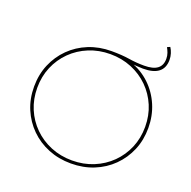

<svg xmlns="http://www.w3.org/2000/svg" viewBox="-145 -988 1127 1134"><g transform="rotate(20 418.0 -421.0)"><path d="M418 3Q341 3 275.5 -23.5Q210 -50 161.5 -98Q113 -146 86 -210Q59 -274 59 -350Q59 -426 86 -490Q113 -554 161.5 -602Q210 -650 275.5 -676.5Q341 -703 418 -703Q483 -703 530.5 -695.5Q578 -688 627 -688Q683 -688 710 -708.5Q737 -729 737 -770Q737 -790 731 -806.5Q725 -823 717 -837L735 -845Q745 -830 751 -810.5Q757 -791 757 -771Q757 -720 724.5 -694.5Q692 -669 627 -669Q611 -669 584 -671Q557 -673 535 -677L548 -680Q618 -656 669.5 -607Q721 -558 749 -492Q777 -426 777 -350Q777 -274 750 -210Q723 -146 674.5 -98Q626 -50 560.5 -23.5Q495 3 418 3ZM418 -16Q490 -16 552 -41.5Q614 -67 660 -112.5Q706 -158 731.5 -218.5Q757 -279 757 -350Q757 -421 731.5 -481.5Q706 -542 660 -587.5Q614 -633 552 -658.5Q490 -684 418 -684Q346 -684 284 -658.5Q222 -633 176 -587.5Q130 -542 104.5 -481.5Q79 -421 79 -350Q79 -279 104.5 -218.5Q130 -158 176 -112.5Q222 -67 284 -41.5Q346 -16 418 -16Z"/></g></svg>

Font: Montserrat Thin Thin
Style: Regular
Weight: 250
Version: Version 9.000